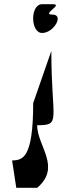

<svg xmlns="http://www.w3.org/2000/svg" viewBox="-20 -752 333 920"><path d="M38 17 58 148H158C276 48 158 -52 158 -152C276 -152 226 -172 226 -508L139 -258C139 9 88 15 38 17ZM182 -594C238 -594 288 -682 232 -682C174 -682 288 -732 232 -732H182C124 -732 125 -594 182 -594Z"/></svg>

Font: Digital Distortion
Style: Regular
Weight: 400
Version: Version 1